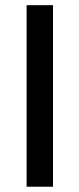

<svg xmlns="http://www.w3.org/2000/svg" viewBox="-20 -707 301 727"><path d="M80.7 0V-687.4H180.7V0Z"/></svg>

Font: TitilliumWeb ExtraLight
Style: Regular
Weight: 400
Designer: Mohamed Gaber, Accademia di Belle Arti di Urbino and others
Foundry: Kief Type Foundry, Accademia di Belle Arti di Urbino and others
Version: Version 3.000; ttfautohint (v1.8.2)